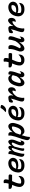

<svg xmlns="http://www.w3.org/2000/svg" viewBox="2773 -3627 1054 6640"><g transform="rotate(-90 3300.0 -307.0)"><path d="M98 -536H269Q275 -554 279 -572Q283 -590 286 -609Q293 -656 286 -700Q303 -705 316.5 -707Q330 -709 344 -709Q382 -709 402 -686Q422 -663 415 -610Q413 -591 409 -572.5Q405 -554 400 -536H535Q569 -536 581 -515.5Q593 -495 585 -464Q581 -451 577 -439Q573 -427 567 -416H357Q332 -358 309 -302.5Q286 -247 277 -193Q273 -167 272 -149.5Q271 -132 273 -116Q284 -109 299 -104.5Q314 -100 336 -100Q381 -100 430 -120.5Q479 -141 528 -192H534Q536 -178 535 -159Q534 -140 529 -118Q523 -93 513.5 -75Q504 -57 487 -39Q462 -14 426 -1.5Q390 11 338 11Q276 11 233 -16Q190 -43 169.5 -87Q149 -131 155 -181Q162 -245 182.5 -302.5Q203 -360 226 -416H217Q67 -416 91 -519Q94 -529 98 -536Z M973 -547Q1025 -547 1063.5 -529Q1102 -511 1125.5 -482Q1149 -453 1157.5 -418.5Q1166 -384 1158 -352L1156 -344Q1137 -271 1068 -236Q999 -201 897 -201Q855 -201 824 -208.5Q793 -216 778 -228H773Q767 -197 770 -167Q773 -137 786 -114Q811 -104 836 -100Q861 -96 890 -96Q965 -96 1014.5 -115.5Q1064 -135 1114 -171H1120Q1120 -156 1118 -143.5Q1116 -131 1114 -120Q1106 -88 1093.5 -68.5Q1081 -49 1063 -35Q1035 -11 996.5 0Q958 11 897 11Q805 11 745.5 -29.5Q686 -70 664.5 -138Q643 -206 665 -288L668 -301Q690 -383 735.5 -437.5Q781 -492 842.5 -519.5Q904 -547 973 -547ZM979 -440Q921 -440 867.5 -402Q814 -364 786 -280Q813 -273 848 -273Q943 -273 986 -298Q1029 -323 1039 -363Q1045 -387 1044 -403Q1043 -419 1038 -431Q1025 -435 1011.5 -437.5Q998 -440 979 -440Z M1290 -536Q1298 -539 1306 -540.5Q1314 -542 1325 -542Q1411 -542 1396 -433H1400Q1429 -484 1462 -515Q1495 -546 1524 -546Q1553 -546 1569.5 -514Q1586 -482 1577 -439H1582Q1613 -486 1650.5 -516.5Q1688 -547 1720 -547Q1743 -547 1758.5 -531Q1774 -515 1782.5 -489Q1791 -463 1792.5 -433.5Q1794 -404 1788 -378Q1775 -319 1748.5 -261.5Q1722 -204 1708 -142Q1707 -132 1705.5 -124.5Q1704 -117 1705 -109Q1707 -108 1710.5 -108Q1714 -108 1717 -108Q1725 -108 1736 -114Q1747 -120 1754 -133H1760Q1760 -114 1756 -94Q1752 -68 1741 -46Q1730 -24 1717 -10Q1698 9 1668 9Q1627 9 1604 -31.5Q1581 -72 1594 -136Q1604 -189 1630.5 -253.5Q1657 -318 1691 -394Q1687 -411 1680 -419Q1673 -427 1659 -427Q1633 -427 1605.5 -401.5Q1578 -376 1548 -329Q1519 -218 1500.5 -140Q1482 -62 1488 0Q1475 4 1451 4Q1417 4 1406 -21.5Q1395 -47 1410 -111Q1422 -160 1434.5 -203.5Q1447 -247 1464.5 -295.5Q1482 -344 1505 -406Q1501 -427 1479 -427Q1457 -427 1431 -403Q1405 -379 1371 -327Q1354 -267 1337.5 -212Q1321 -157 1311 -104.5Q1301 -52 1304 3Q1294 6 1282 6Q1245 6 1225.5 -13.5Q1206 -33 1200 -59.5Q1194 -86 1197 -107Q1205 -162 1221.5 -216.5Q1238 -271 1256 -327Q1274 -383 1284 -439Q1289 -468 1291.5 -492Q1294 -516 1290 -536Z M1926 -537Q1937 -542 1949 -543Q1961 -544 1974 -544Q2001 -544 2021.5 -531Q2042 -518 2049.5 -488Q2057 -458 2046 -405L2052 -403Q2096 -464 2149.5 -505.5Q2203 -547 2254 -547Q2298 -547 2327 -515.5Q2356 -484 2365.5 -433Q2375 -382 2360 -324L2353 -299Q2312 -139 2244 -64Q2176 11 2082 11Q2049 11 2023 -3Q1997 -17 1978 -37.5Q1959 -58 1948 -77L1942 -76Q1920 -12 1903.5 55Q1887 122 1884 197Q1874 200 1861 200Q1812 200 1789 162.5Q1766 125 1776 74Q1791 1 1811 -62Q1831 -125 1853 -184.5Q1875 -244 1894.5 -306.5Q1914 -369 1927 -440Q1932 -468 1933 -493Q1934 -518 1926 -537ZM2211 -423Q2163 -423 2115.5 -391Q2068 -359 2015 -287Q2003 -248 1989.5 -211Q1976 -174 1963 -137Q1995 -101 2058 -101Q2120 -101 2160.5 -150Q2201 -199 2226 -292L2231 -309Q2239 -339 2243.5 -361Q2248 -383 2248 -402Q2234 -423 2211 -423Z M2773 -547Q2825 -547 2863.5 -529Q2902 -511 2925.5 -482Q2949 -453 2957.5 -418.5Q2966 -384 2958 -352L2956 -344Q2937 -271 2868 -236Q2799 -201 2697 -201Q2655 -201 2624 -208.5Q2593 -216 2578 -228H2573Q2567 -197 2570 -167Q2573 -137 2586 -114Q2611 -104 2636 -100Q2661 -96 2690 -96Q2765 -96 2814.5 -115.5Q2864 -135 2914 -171H2920Q2920 -156 2918 -143.5Q2916 -131 2914 -120Q2906 -88 2893.5 -68.5Q2881 -49 2863 -35Q2835 -11 2796.5 0Q2758 11 2697 11Q2605 11 2545.5 -29.5Q2486 -70 2464.5 -138Q2443 -206 2465 -288L2468 -301Q2490 -383 2535.5 -437.5Q2581 -492 2642.5 -519.5Q2704 -547 2773 -547ZM2779 -440Q2721 -440 2667.5 -402Q2614 -364 2586 -280Q2613 -273 2648 -273Q2743 -273 2786 -298Q2829 -323 2839 -363Q2845 -387 2844 -403Q2843 -419 2838 -431Q2825 -435 2811.5 -437.5Q2798 -440 2779 -440ZM2888 -814Q2920 -814 2939.5 -811.5Q2959 -809 2974 -801Q2988 -794 2990.5 -781Q2993 -768 2986 -754Q2970 -717 2942.5 -687.5Q2915 -658 2883 -641Q2863 -631 2845.5 -626.5Q2828 -622 2808 -622Q2787 -622 2768.5 -627.5Q2750 -633 2739 -643Q2790 -680 2824.5 -719.5Q2859 -759 2888 -814Z M3096 -518Q3128 -529 3166 -537.5Q3204 -546 3240 -546Q3297 -546 3315.5 -499Q3334 -452 3317 -382L3324 -379Q3371 -460 3421 -507Q3471 -554 3514 -554Q3546 -554 3567 -533Q3589 -511 3596 -483.5Q3603 -456 3602 -433.5Q3601 -411 3599 -403L3594 -385Q3592 -378 3586 -362.5Q3580 -347 3568 -330.5Q3556 -314 3535.5 -302Q3515 -290 3484 -290Q3479 -290 3474.5 -290.5Q3470 -291 3464 -292V-298Q3476 -323 3481.5 -346Q3487 -369 3488 -396Q3480 -404 3468 -404Q3449 -404 3418 -389Q3387 -374 3349 -338Q3311 -302 3273 -239Q3263 -207 3254 -174Q3245 -141 3239 -100Q3234 -67 3234.5 -43.5Q3235 -20 3241 1Q3222 7 3195 7Q3147 7 3123 -26.5Q3099 -60 3113 -121Q3125 -174 3143 -226Q3161 -278 3179.5 -333Q3198 -388 3208 -448L3202 -452Q3164 -418 3143 -402.5Q3122 -387 3103 -387Q3081 -387 3074 -406.5Q3067 -426 3077 -469Q3080 -480 3084.5 -491.5Q3089 -503 3096 -518Z M3909 -547Q3956 -547 3985 -520Q4014 -493 4030 -457H4035Q4039 -479 4041.5 -500Q4044 -521 4044 -536Q4064 -543 4087 -543Q4129 -543 4147.5 -510.5Q4166 -478 4146 -393Q4130 -317 4103.5 -250.5Q4077 -184 4063 -117Q4072 -109 4088 -109Q4121 -109 4153 -150H4159Q4158 -142 4156 -132.5Q4154 -123 4151 -111Q4144 -84 4134 -61.5Q4124 -39 4112 -26Q4096 -8 4078 0.5Q4060 9 4034 9Q3986 9 3961.5 -33.5Q3937 -76 3950 -140V-142H3945Q3919 -99 3888 -64.5Q3857 -30 3824 -9.5Q3791 11 3759 11Q3720 11 3693 -10.5Q3666 -32 3651 -67Q3636 -102 3633.5 -144Q3631 -186 3641 -226L3647 -251Q3686 -406 3755 -476.5Q3824 -547 3909 -547ZM3751 -128Q3759 -121 3768 -117Q3777 -113 3789 -113Q3836 -113 3881.5 -145Q3927 -177 3979 -251Q3989 -285 4000.5 -319.5Q4012 -354 4021 -392Q3989 -435 3926 -435Q3871 -435 3833.5 -388Q3796 -341 3771 -252L3767 -235Q3749 -177 3751 -128Z M4298 -536H4469Q4475 -554 4479 -572Q4483 -590 4486 -609Q4493 -656 4486 -700Q4503 -705 4516.5 -707Q4530 -709 4544 -709Q4582 -709 4602 -686Q4622 -663 4615 -610Q4613 -591 4609 -572.5Q4605 -554 4600 -536H4735Q4769 -536 4781 -515.5Q4793 -495 4785 -464Q4781 -451 4777 -439Q4773 -427 4767 -416H4557Q4532 -358 4509 -302.5Q4486 -247 4477 -193Q4473 -167 4472 -149.5Q4471 -132 4473 -116Q4484 -109 4499 -104.5Q4514 -100 4536 -100Q4581 -100 4630 -120.5Q4679 -141 4728 -192H4734Q4736 -178 4735 -159Q4734 -140 4729 -118Q4723 -93 4713.5 -75Q4704 -57 4687 -39Q4662 -14 4626 -1.5Q4590 11 4538 11Q4476 11 4433 -16Q4390 -43 4369.5 -87Q4349 -131 4355 -181Q4362 -245 4382.5 -302.5Q4403 -360 4426 -416H4417Q4267 -416 4291 -519Q4294 -529 4298 -536Z M4922 -535Q4943 -543 4979 -543Q5034 -543 5052 -503Q5070 -463 5054 -394Q5043 -344 5017.5 -284Q4992 -224 4952 -152Q4963 -118 5000 -118Q5043 -118 5097 -169Q5151 -220 5201 -304Q5220 -364 5235 -420.5Q5250 -477 5248 -536Q5265 -542 5286 -542Q5336 -542 5353.5 -513Q5371 -484 5366 -448Q5361 -406 5346 -360.5Q5331 -315 5314 -270.5Q5297 -226 5285 -183Q5279 -163 5275.5 -146Q5272 -129 5270 -112Q5278 -109 5288 -109Q5305 -109 5322 -121Q5339 -133 5352 -150H5358Q5358 -131 5351 -104Q5344 -77 5337 -61Q5330 -45 5321 -31Q5308 -11 5285 -1Q5262 9 5234 9Q5190 9 5168 -37.5Q5146 -84 5160 -155Q5160 -157 5161 -158H5153Q5128 -113 5093 -74.5Q5058 -36 5019 -13Q4980 10 4942 10Q4912 10 4890 -6Q4868 -22 4855.5 -48Q4843 -74 4839 -103.5Q4835 -133 4841 -159Q4855 -218 4878 -273Q4901 -328 4914 -389Q4935 -471 4922 -535Z M5496 -518Q5528 -529 5566 -537.5Q5604 -546 5640 -546Q5697 -546 5715.5 -499Q5734 -452 5717 -382L5724 -379Q5771 -460 5821 -507Q5871 -554 5914 -554Q5946 -554 5967 -533Q5989 -511 5996 -483.5Q6003 -456 6002 -433.5Q6001 -411 5999 -403L5994 -385Q5992 -378 5986 -362.5Q5980 -347 5968 -330.5Q5956 -314 5935.5 -302Q5915 -290 5884 -290Q5879 -290 5874.5 -290.5Q5870 -291 5864 -292V-298Q5876 -323 5881.5 -346Q5887 -369 5888 -396Q5880 -404 5868 -404Q5849 -404 5818 -389Q5787 -374 5749 -338Q5711 -302 5673 -239Q5663 -207 5654 -174Q5645 -141 5639 -100Q5634 -67 5634.5 -43.5Q5635 -20 5641 1Q5622 7 5595 7Q5547 7 5523 -26.5Q5499 -60 5513 -121Q5525 -174 5543 -226Q5561 -278 5579.5 -333Q5598 -388 5608 -448L5602 -452Q5564 -418 5543 -402.5Q5522 -387 5503 -387Q5481 -387 5474 -406.5Q5467 -426 5477 -469Q5480 -480 5484.5 -491.5Q5489 -503 5496 -518Z M6373 -547Q6425 -547 6463.5 -529Q6502 -511 6525.5 -482Q6549 -453 6557.5 -418.5Q6566 -384 6558 -352L6556 -344Q6537 -271 6468 -236Q6399 -201 6297 -201Q6255 -201 6224 -208.5Q6193 -216 6178 -228H6173Q6167 -197 6170 -167Q6173 -137 6186 -114Q6211 -104 6236 -100Q6261 -96 6290 -96Q6365 -96 6414.5 -115.5Q6464 -135 6514 -171H6520Q6520 -156 6518 -143.5Q6516 -131 6514 -120Q6506 -88 6493.5 -68.5Q6481 -49 6463 -35Q6435 -11 6396.5 0Q6358 11 6297 11Q6205 11 6145.5 -29.5Q6086 -70 6064.5 -138Q6043 -206 6065 -288L6068 -301Q6090 -383 6135.5 -437.5Q6181 -492 6242.5 -519.5Q6304 -547 6373 -547ZM6379 -440Q6321 -440 6267.5 -402Q6214 -364 6186 -280Q6213 -273 6248 -273Q6343 -273 6386 -298Q6429 -323 6439 -363Q6445 -387 6444 -403Q6443 -419 6438 -431Q6425 -435 6411.5 -437.5Q6398 -440 6379 -440Z"/></g></svg>

Font: Recursive Mn Csl St SmB
Style: Italic
Weight: 600
Italic angle: -15°
Monospace: yes
Version: Version 1.079;hotconv 1.0.112;makeotfexe 2.5.65598; ttfautoh